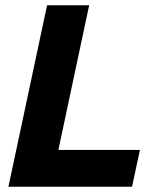

<svg xmlns="http://www.w3.org/2000/svg" viewBox="-20 -710 602 730"><path d="M12 0 159 -690H319L202 -140H512L482 0Z"/></svg>

Font: Radio Canada
Style: Italic
Weight: 400
Italic angle: -12°
Designer: Charles Daoud, Etienne Aubert Bonn, Alexandre Saumier Demers, Jacques Le Bailly
Foundry: Radio-Canada
Version: Version 2.104;gftools[0.9.28.dev5+ged2979d]